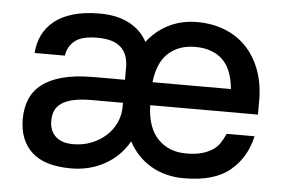

<svg xmlns="http://www.w3.org/2000/svg" viewBox="-43 -566 940 632"><g transform="rotate(5 427.5 -250.0)"><path d="M212 8Q124 8 82 -31.5Q40 -71 40 -140Q40 -177 52 -206Q64 -235 90.5 -255.5Q117 -276 159 -287Q201 -298 262 -298H364V-340Q364 -382 339.5 -405Q315 -428 262 -428Q210 -428 187 -409Q164 -390 160 -360H60Q62 -392 75 -419Q88 -446 112.5 -466Q137 -486 174.5 -497Q212 -508 262 -508Q320 -508 360 -487Q400 -466 420 -428Q449 -466 491 -487Q533 -508 585 -508Q635 -508 676.5 -491.5Q718 -475 747.5 -444Q777 -413 793.5 -368.5Q810 -324 810 -269V-222H454Q456 -148 492 -111Q528 -74 585 -74Q615 -74 635.5 -79.5Q656 -85 671 -94.5Q686 -104 695.5 -118Q705 -132 713 -150H805Q790 -80 738 -36Q686 8 585 8Q524 8 476.5 -19.5Q429 -47 402 -98Q374 -48 324 -20Q274 8 212 8ZM212 -72Q245 -72 272.5 -83Q300 -94 320.5 -112.5Q341 -131 352.5 -156Q364 -181 364 -210V-222H262Q225 -222 200.5 -216.5Q176 -211 161 -200.5Q146 -190 140 -175.5Q134 -161 134 -142Q134 -110 154 -91Q174 -72 212 -72ZM585 -426Q531 -426 496.5 -394.5Q462 -363 455 -298H714Q708 -364 675 -395Q642 -426 585 -426Z"/></g></svg>

Font: Retni Sans Medium
Style: Regular
Weight: 500
Designer: Vitaly Kuzmin
Foundry: ParaType Ltd.
Version: Version 1.00;March 2, 2019;FontCreator 11.5.0.2425 64-bit; t